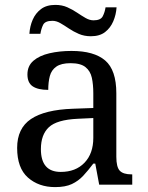

<svg xmlns="http://www.w3.org/2000/svg" viewBox="-20 -754 603 784"><path d="M205 10Q138 10 94 -29Q50 -68 50 -150Q50 -230 106.5 -268Q163 -306 278 -310L361 -313V-373Q361 -409 355 -436.5Q349 -464 329 -480Q309 -496 268 -496Q230 -496 210 -482Q190 -468 183.5 -443.5Q177 -419 177 -387Q135 -387 113.5 -401.5Q92 -416 92 -450Q92 -485 116.5 -506Q141 -527 182 -536.5Q223 -546 272 -546Q364 -546 409.5 -507Q455 -468 455 -373V-114Q455 -72 469 -57Q483 -42 517 -42H520V0H385L369 -86H361Q340 -58 320 -36.5Q300 -15 273.5 -2.5Q247 10 205 10ZM228 -52Q289 -52 325 -89.5Q361 -127 361 -191V-272L297 -269Q212 -265 179.5 -234.5Q147 -204 147 -145Q147 -52 228 -52ZM351 -606Q324 -606 302 -615.5Q280 -625 261.5 -637.5Q243 -650 226.5 -659.5Q210 -669 194 -669Q164 -669 156 -652.5Q148 -636 145 -616H100Q102 -647 113.5 -673.5Q125 -700 147.5 -717Q170 -734 206 -734Q233 -734 254.5 -724.5Q276 -715 294.5 -702.5Q313 -690 329.5 -680.5Q346 -671 362 -671Q391 -671 399.5 -687.5Q408 -704 411 -724H456Q454 -694 442.5 -667Q431 -640 409 -623Q387 -606 351 -606Z"/></svg>

Font: Noto Serif Makasar
Style: Regular
Weight: 400
Designer: Sérgio Martins
Version: Version 1.001; ttfautohint (v1.8.4.7-5d5b)